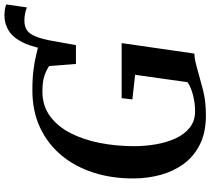

<svg xmlns="http://www.w3.org/2000/svg" viewBox="-61 -853 924 842"><g transform="rotate(-90 401.0 -432.0)"><path d="M622 -607 601 -664.5Q612.5 -745 634.2 -790.5Q656 -836 686.5 -855.2Q717 -874.5 753.5 -874.5Q768 -874.5 780.5 -872.5Q793 -870.5 802.5 -866.5L789.5 -776Q778 -781 762.5 -784Q747 -787 731.5 -787Q707 -787 690.5 -776.5Q674 -766 662.5 -738.5Q651 -711 641.5 -659.5ZM316 9Q241 9 188.2 -17.5Q135.5 -44 103 -88.8Q70.5 -133.5 55.2 -189.5Q40 -245.5 39.5 -304Q38.5 -402 65 -484Q91.5 -566 142 -626Q192.5 -686 264 -719Q335.5 -752 425.5 -752Q478.5 -752 515 -747.2Q551.5 -742.5 577.2 -736.2Q603 -730 622.5 -725.5Q630 -724 637.2 -722.5Q644.5 -721 653 -720.5L624 -561H541.5L532.5 -678.5Q517 -689.5 491 -698.8Q465 -708 421 -708Q357.5 -708 312 -674.2Q266.5 -640.5 237.5 -583.2Q208.5 -526 194.8 -454.5Q181 -383 181 -306.5Q181 -257.5 189.2 -209.8Q197.5 -162 215.5 -123.2Q233.5 -84.5 262.8 -61.5Q292 -38.5 334.5 -38.5Q369 -38.5 403.8 -47.2Q438.5 -56 461.5 -71.5L494 -301.5L386 -313.5L391.5 -360.5H633L587 -41.5Q571.5 -41.5 551.5 -37Q531.5 -32.5 509.5 -26Q471.5 -15.5 425 -3.2Q378.5 9 316 9Z"/></g></svg>

Font: Merriweather 72pt SemiBold
Style: Italic
Weight: 600
Italic angle: -7.8°
Version: Version 2.101